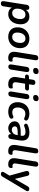

<svg xmlns="http://www.w3.org/2000/svg" viewBox="1816 -2578 949 4622"><g transform="rotate(90 2291.0 -266.5)"><path d="M60 188Q31 188 17 169Q3 150 8 116L95 -433Q106 -497 167 -497Q196 -497 208.5 -478Q221 -459 216 -424L214 -413Q272 -499 379 -499Q463 -499 513.5 -442.5Q564 -386 564 -288Q564 -205 534.5 -137.5Q505 -70 450 -30Q395 10 318 10Q266 10 225 -12.5Q184 -35 164 -80L131 129Q121 188 60 188ZM295 -85Q341 -85 372.5 -111Q404 -137 421 -182Q438 -227 438 -282Q438 -341 409.5 -372.5Q381 -404 331 -404Q286 -404 254 -378Q222 -352 205 -307.5Q188 -263 188 -207Q188 -148 216.5 -116.5Q245 -85 295 -85Z M867 10Q759 10 698 -50Q637 -110 637 -211Q637 -299 673.5 -363.5Q710 -428 772 -463.5Q834 -499 909 -499Q1017 -499 1078 -439Q1139 -379 1139 -278Q1139 -190 1102.5 -125.5Q1066 -61 1004.5 -25.5Q943 10 867 10ZM870 -85Q916 -85 947.5 -111Q979 -137 996 -182Q1013 -227 1013 -282Q1013 -341 984.5 -372.5Q956 -404 906 -404Q861 -404 829 -378Q797 -352 780 -307.5Q763 -263 763 -207Q763 -148 791.5 -116.5Q820 -85 870 -85Z M1373 10Q1290 10 1253 -37.5Q1216 -85 1230 -176L1306 -651Q1315 -713 1378 -713Q1407 -713 1420.5 -694Q1434 -675 1429 -640L1355 -177Q1348 -133 1362.5 -112.5Q1377 -92 1410 -92Q1421 -92 1428 -93.5Q1435 -95 1441 -95Q1451 -95 1457 -88Q1463 -81 1463 -61Q1463 -32 1451 -16.5Q1439 -1 1422 4Q1413 7 1399 8.5Q1385 10 1373 10Z M1678 -589Q1644 -589 1627.5 -605.5Q1611 -622 1614 -652Q1622 -721 1699 -721Q1733 -721 1750 -704.5Q1767 -688 1763 -658Q1754 -589 1678 -589ZM1582 8Q1553 8 1539.5 -11.5Q1526 -31 1531 -65L1590 -435Q1601 -497 1662 -497Q1691 -497 1704.5 -478Q1718 -459 1713 -424L1654 -54Q1643 8 1582 8Z M2008 10Q1910 10 1866 -43.5Q1822 -97 1835 -182L1869 -395H1825Q1774 -395 1774 -435Q1774 -461 1791 -475Q1808 -489 1837 -489H1884L1899 -585Q1908 -643 1967 -643Q1999 -643 2013 -625Q2027 -607 2022 -574L2009 -489H2107Q2159 -489 2159 -450Q2159 -426 2143.5 -410.5Q2128 -395 2101 -395H1994L1961 -190Q1953 -138 1974 -115.5Q1995 -93 2033 -93Q2051 -93 2061.5 -96Q2072 -99 2082 -99Q2096 -99 2102.5 -91.5Q2109 -84 2109 -64Q2109 -30 2098 -17Q2087 -4 2068 2Q2056 6 2039 8Q2022 10 2008 10Z M2330 -589Q2296 -589 2279.5 -605.5Q2263 -622 2266 -652Q2274 -721 2351 -721Q2385 -721 2402 -704.5Q2419 -688 2415 -658Q2406 -589 2330 -589ZM2234 8Q2205 8 2191.5 -11.5Q2178 -31 2183 -65L2242 -435Q2253 -497 2314 -497Q2343 -497 2356.5 -478Q2370 -459 2365 -424L2306 -54Q2295 8 2234 8Z M2672 10Q2555 10 2497 -51.5Q2439 -113 2439 -213Q2439 -267 2455.5 -318.5Q2472 -370 2506 -410.5Q2540 -451 2592.5 -475Q2645 -499 2716 -499Q2752 -499 2787 -490.5Q2822 -482 2849 -468Q2874 -455 2879.5 -435.5Q2885 -416 2877.5 -399Q2870 -382 2853.5 -374.5Q2837 -367 2817 -378Q2773 -402 2724 -402Q2667 -402 2632.5 -374Q2598 -346 2582.5 -303Q2567 -260 2567 -214Q2567 -157 2595.5 -122Q2624 -87 2690 -87Q2709 -87 2730.5 -92Q2752 -97 2776 -110Q2794 -119 2809 -112Q2824 -105 2832 -89.5Q2840 -74 2835.5 -55.5Q2831 -37 2809 -24Q2783 -8 2744 1Q2705 10 2672 10Z M3064 10Q3019 10 2982 -10.5Q2945 -31 2922.5 -65Q2900 -99 2900 -141Q2900 -218 2966.5 -254Q3033 -290 3175 -290H3244L3247 -308Q3255 -355 3232.5 -380Q3210 -405 3154 -405Q3121 -405 3090 -398.5Q3059 -392 3026 -377Q3003 -367 2985.5 -374Q2968 -381 2960.5 -397.5Q2953 -414 2961 -432.5Q2969 -451 2997 -463Q3039 -482 3084.5 -490.5Q3130 -499 3170 -499Q3249 -499 3294 -470Q3339 -441 3355 -391Q3371 -341 3361 -277L3326 -54Q3317 8 3258 8Q3231 8 3217.5 -9.5Q3204 -27 3209 -61L3211 -71Q3186 -29 3146.5 -9.5Q3107 10 3064 10ZM3103 -76Q3150 -76 3185 -106.5Q3220 -137 3228 -189L3233 -218H3181Q3093 -218 3057.5 -203.5Q3022 -189 3022 -149Q3022 -114 3045.5 -95Q3069 -76 3103 -76Z M3615 10Q3532 10 3495 -37.5Q3458 -85 3472 -176L3548 -651Q3557 -713 3620 -713Q3649 -713 3662.5 -694Q3676 -675 3671 -640L3597 -177Q3590 -133 3604.5 -112.5Q3619 -92 3652 -92Q3663 -92 3670 -93.5Q3677 -95 3683 -95Q3693 -95 3699 -88Q3705 -81 3705 -61Q3705 -32 3693 -16.5Q3681 -1 3664 4Q3655 7 3641 8.5Q3627 10 3615 10Z M3934 10Q3851 10 3814 -37.5Q3777 -85 3791 -176L3867 -651Q3876 -713 3939 -713Q3968 -713 3981.5 -694Q3995 -675 3990 -640L3916 -177Q3909 -133 3923.5 -112.5Q3938 -92 3971 -92Q3982 -92 3989 -93.5Q3996 -95 4002 -95Q4012 -95 4018 -88Q4024 -81 4024 -61Q4024 -32 4012 -16.5Q4000 -1 3983 4Q3974 7 3960 8.5Q3946 10 3934 10Z M4167 188Q4131 188 4120 164.5Q4109 141 4127 111L4207 -20L4099 -411Q4089 -449 4105.5 -473Q4122 -497 4156 -497Q4182 -497 4195.5 -484.5Q4209 -472 4216 -440L4287 -147L4461 -452Q4475 -476 4490 -486.5Q4505 -497 4529 -497Q4565 -497 4577 -473.5Q4589 -450 4571 -419L4235 143Q4221 167 4206 177.5Q4191 188 4167 188Z"/></g></svg>

Font: Nunito
Style: Bold Italic
Weight: 700
Italic angle: -9°
Designer: Vernon Adams
Foundry: Vernon Adams
Version: Version 3.601; ttfautohint (v1.8.2.53-6de2)